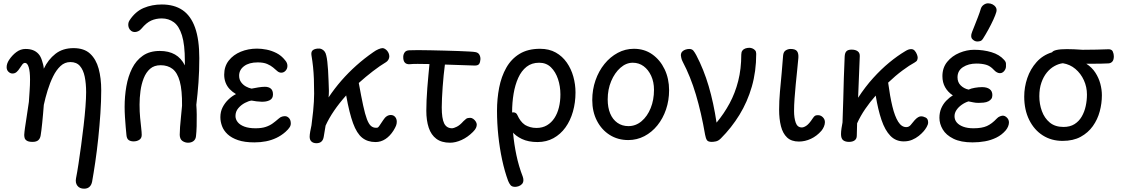

<svg xmlns="http://www.w3.org/2000/svg" viewBox="-20 -843 6758 1157"><path d="M487 294Q460 294 446.5 276.5Q433 259 438 232Q445 197 453 144.5Q461 92 469 32.5Q477 -27 484 -87Q491 -147 495 -199.5Q499 -252 499 -287Q499 -340 490.5 -381Q482 -422 461.5 -445.5Q441 -469 404 -469Q370 -469 344.5 -445Q319 -421 300 -382.5Q281 -344 267 -298.5Q253 -253 244 -211Q242 -184 239.5 -156.5Q237 -129 234.5 -103.5Q232 -78 229.5 -58.5Q227 -39 225 -27Q222 -8 210.5 2Q199 12 176 12Q153 12 142 5Q131 -2 128.5 -11.5Q126 -21 126 -30Q127 -48 130.5 -72.5Q134 -97 140 -135Q146 -173 154 -229Q156 -262 158.5 -296Q161 -330 161 -364Q161 -412 153 -438Q145 -464 131 -464Q122 -464 114.5 -454.5Q107 -445 99 -432Q91 -419 80.5 -409.5Q70 -400 55 -400Q42 -400 31 -410.5Q20 -421 20 -438Q20 -459 34 -481Q53 -510 78.5 -529Q104 -548 134 -548Q159 -548 178 -541Q197 -534 211.5 -518.5Q226 -503 234 -475Q237 -465 240 -454Q243 -443 244 -429Q270 -484 314 -518.5Q358 -553 423 -553Q487 -553 523 -519.5Q559 -486 574.5 -429Q590 -372 590 -299Q590 -235 585 -160Q580 -85 572 -9Q564 67 554 134.5Q544 202 535 252Q531 272 519 283Q507 294 487 294Z M1113 17Q1095 17 1079.5 6.5Q1064 -4 1063 -30Q1063 -50 1065 -77.5Q1067 -105 1070.5 -138Q1074 -171 1077 -206Q1078 -299 1063.5 -352Q1049 -405 1020 -427.5Q991 -450 948 -450Q909 -450 884.5 -428.5Q860 -407 846 -371.5Q832 -336 826.5 -294.5Q821 -253 821 -213Q821 -169 824.5 -133Q828 -97 831 -71Q834 -45 834 -30Q834 -10 819.5 -0.5Q805 9 785 9Q767 9 755.5 1Q744 -7 742 -29Q740 -49 737.5 -77.5Q735 -106 733 -138Q731 -170 731 -199Q731 -263 741.5 -323Q752 -383 776 -431Q800 -479 841 -507.5Q882 -536 943 -536Q997 -536 1034.5 -514.5Q1072 -493 1094 -449Q1094 -455 1094 -461.5Q1094 -468 1094 -474Q1094 -574 1076.5 -630Q1059 -686 1027.5 -709Q996 -732 955 -732Q920 -732 891 -719Q862 -706 833 -671Q823 -659 812 -654.5Q801 -650 793 -650Q780 -650 770.5 -657Q761 -664 756.5 -675Q752 -686 753 -698.5Q754 -711 761 -721Q796 -774 846 -795Q896 -816 955 -816Q1030 -816 1080 -782Q1130 -748 1155.5 -676.5Q1181 -605 1181 -493Q1181 -414 1176 -345.5Q1171 -277 1163 -211Q1165 -188 1165.5 -153Q1166 -118 1165 -82.5Q1164 -47 1161 -22Q1159 -3 1146 7Q1133 17 1113 17Z M1513 15Q1454 15 1414.5 1.5Q1375 -12 1351.5 -34Q1328 -56 1318 -83Q1308 -110 1308 -137Q1308 -170 1321.5 -196.5Q1335 -223 1356.5 -243.5Q1378 -264 1402 -276Q1380 -289 1364 -306Q1348 -323 1339.5 -345Q1331 -367 1331 -393Q1331 -443 1358.5 -478Q1386 -513 1431 -531.5Q1476 -550 1529 -550Q1556 -550 1586.5 -544Q1617 -538 1646.5 -523Q1676 -508 1698 -480Q1706 -471 1709 -462.5Q1712 -454 1712 -446Q1712 -429 1701 -417Q1690 -405 1675 -405Q1662 -405 1651 -414.5Q1640 -424 1626 -436Q1612 -448 1590 -457.5Q1568 -467 1533 -467Q1481 -467 1451 -444.5Q1421 -422 1421 -387Q1421 -364 1433 -347.5Q1445 -331 1462.5 -321.5Q1480 -312 1496 -309Q1515 -313 1537.5 -316.5Q1560 -320 1576 -320Q1599 -320 1612 -309Q1625 -298 1625 -274Q1625 -249 1605 -239Q1585 -229 1555.5 -230Q1526 -231 1496 -237Q1479 -235 1456 -223Q1433 -211 1416 -191Q1399 -171 1399 -144Q1399 -124 1412.5 -107Q1426 -90 1453 -80Q1480 -70 1520 -70Q1556 -70 1580.5 -78Q1605 -86 1623.5 -99.5Q1642 -113 1659 -128Q1670 -138 1680 -140.5Q1690 -143 1697 -143Q1710 -143 1720.5 -132.5Q1731 -122 1732 -105Q1734 -90 1726 -77Q1718 -64 1700 -48Q1675 -26 1645.5 -12Q1616 2 1583 8.5Q1550 15 1513 15Z M1887 20Q1868 20 1857 10Q1846 0 1846 -19Q1846 -31 1849.5 -51Q1853 -71 1857 -88Q1864 -140 1867 -173Q1870 -206 1871.5 -230.5Q1873 -255 1873 -279Q1873 -329 1871.5 -367.5Q1870 -406 1866.5 -439.5Q1863 -473 1857 -509Q1854 -528 1862 -537.5Q1870 -547 1891 -550Q1906 -552 1917 -547.5Q1928 -543 1935.5 -533.5Q1943 -524 1946 -509Q1950 -494 1952.5 -471Q1955 -448 1957 -419Q1959 -390 1960 -354Q1962 -318 1962 -296Q1962 -274 1960 -256Q1996 -310 2037.5 -357.5Q2079 -405 2127 -448Q2175 -491 2230 -529Q2245 -540 2260.5 -546.5Q2276 -553 2285 -553Q2292 -553 2299.5 -548.5Q2307 -544 2313 -537Q2319 -530 2322.5 -521Q2326 -512 2326 -503Q2326 -493 2320.5 -483.5Q2315 -474 2307 -469Q2270 -447 2226.5 -413.5Q2183 -380 2142 -343Q2157 -260 2168.5 -207Q2180 -154 2191 -125Q2202 -96 2215 -84.5Q2228 -73 2246 -73Q2253 -73 2256.5 -74.5Q2260 -76 2266.5 -85.5Q2273 -95 2289 -119Q2299 -135 2310.5 -142.5Q2322 -150 2335 -150Q2351 -150 2361 -138.5Q2371 -127 2371 -109Q2371 -97 2366.5 -85.5Q2362 -74 2351 -56Q2330 -23 2302.5 -5Q2275 13 2243 13Q2195 13 2162.5 -13Q2130 -39 2107.5 -100.5Q2085 -162 2066 -268Q2024 -221 1993 -175.5Q1962 -130 1942 -86L1931 -20Q1928 0 1917 10Q1906 20 1887 20Z M2692 17Q2641 17 2609.5 -6.5Q2578 -30 2563.5 -73.5Q2549 -117 2549 -176Q2549 -204 2550.5 -239.5Q2552 -275 2555 -313Q2558 -351 2561.5 -388.5Q2565 -426 2568 -457Q2528 -458 2496.5 -458Q2465 -458 2448 -456Q2429 -455 2419 -466.5Q2409 -478 2410 -503Q2411 -517 2419 -528Q2427 -539 2446 -540Q2465 -541 2499 -541Q2533 -541 2575 -540Q2617 -539 2660.5 -538Q2704 -537 2742.5 -535.5Q2781 -534 2808.5 -532.5Q2836 -531 2845 -529Q2862 -526 2869 -513Q2876 -500 2875 -485Q2874 -468 2867.5 -458Q2861 -448 2841 -448Q2811 -449 2781 -450Q2751 -451 2721 -452Q2691 -453 2661 -454Q2657 -424 2653.5 -389Q2650 -354 2647.5 -319Q2645 -284 2643.5 -252Q2642 -220 2642 -196Q2642 -129 2656.5 -99.5Q2671 -70 2705 -70Q2713 -70 2732 -79Q2751 -88 2773 -113Q2781 -121 2789 -127Q2797 -133 2813 -133Q2823 -133 2832 -126.5Q2841 -120 2847 -110.5Q2853 -101 2853 -92Q2853 -83 2848.5 -72.5Q2844 -62 2830 -48Q2798 -16 2761.5 0.5Q2725 17 2692 17Z M3084 283Q3065 283 3056.5 272.5Q3048 262 3042 247Q3021 190 3006 120.5Q2991 51 2983 -24.5Q2975 -100 2975 -175Q2975 -248 2988 -315Q3001 -382 3031 -435Q3061 -488 3111 -518.5Q3161 -549 3234 -549Q3289 -549 3329 -526.5Q3369 -504 3395.5 -466Q3422 -428 3435 -381Q3448 -334 3448 -286Q3448 -225 3432.5 -170.5Q3417 -116 3387.5 -75Q3358 -34 3315.5 -10.5Q3273 13 3219 13Q3164 13 3125 -5.5Q3086 -24 3064.5 -52Q3043 -80 3038 -107Q3037 -111 3037 -115Q3037 -119 3037 -123Q3037 -140 3045.5 -153Q3054 -166 3073 -166Q3091 -166 3098 -149Q3106 -131 3117 -116Q3128 -101 3144 -90Q3158 -82 3175 -77Q3192 -72 3213 -72Q3249 -72 3276 -88Q3303 -104 3321 -131.5Q3339 -159 3348 -195.5Q3357 -232 3357 -274Q3357 -323 3342.5 -366.5Q3328 -410 3300 -437.5Q3272 -465 3229 -465Q3184 -465 3153 -440.5Q3122 -416 3103 -374Q3084 -332 3075 -278.5Q3066 -225 3066 -167Q3066 -107 3072 -40.5Q3078 26 3092 92.5Q3106 159 3130 221Q3134 232 3134 242Q3134 257 3125.5 266Q3117 275 3105.5 279Q3094 283 3084 283Z M4012 -299Q4012 -238 3993.5 -183.5Q3975 -129 3941.5 -87.5Q3908 -46 3863 -22.5Q3818 1 3766 1Q3703 1 3654 -30Q3605 -61 3577 -115.5Q3549 -170 3549 -240Q3549 -303 3568.5 -359Q3588 -415 3622.5 -457.5Q3657 -500 3702.5 -524.5Q3748 -549 3800 -549Q3863 -549 3910.5 -515.5Q3958 -482 3985 -425.5Q4012 -369 4012 -299ZM3642 -244Q3642 -195 3657 -159Q3672 -123 3700.5 -103Q3729 -83 3767 -83Q3811 -83 3846 -112.5Q3881 -142 3901 -191.5Q3921 -241 3921 -302Q3921 -349 3904 -386Q3887 -423 3858.5 -444Q3830 -465 3793 -465Q3753 -465 3718.5 -434.5Q3684 -404 3663 -354Q3642 -304 3642 -244Z M4269 12Q4247 12 4240 1.5Q4233 -9 4229 -31Q4206 -164 4173.5 -273Q4141 -382 4094 -471Q4088 -482 4085.5 -494Q4083 -506 4083 -509Q4083 -524 4091.5 -532.5Q4100 -541 4112 -544.5Q4124 -548 4133 -548Q4150 -548 4158.5 -537.5Q4167 -527 4176 -510Q4221 -424 4250.5 -324Q4280 -224 4298 -104Q4343 -158 4376.5 -220Q4410 -282 4428.5 -355Q4447 -428 4447 -514Q4447 -529 4453.5 -538Q4460 -547 4471.5 -551Q4483 -555 4496 -555Q4505 -555 4514.5 -551Q4524 -547 4530.5 -539.5Q4537 -532 4537 -519Q4537 -413 4510.5 -321Q4484 -229 4436 -151Q4388 -73 4324 -9Q4309 6 4294 9Q4279 12 4269 12Z M4794 10Q4749 10 4723 -14.5Q4697 -39 4686 -82.5Q4675 -126 4675 -182Q4675 -233 4680 -290.5Q4685 -348 4690.5 -404.5Q4696 -461 4699 -508Q4701 -531 4715 -539.5Q4729 -548 4744 -548Q4773 -548 4783 -534.5Q4793 -521 4791 -494Q4788 -458 4783.5 -417Q4779 -376 4775 -333Q4771 -290 4768 -249.5Q4765 -209 4765 -174Q4765 -133 4775 -104Q4785 -75 4812 -75Q4824 -75 4840 -86Q4856 -97 4877 -129Q4886 -143 4892.5 -146Q4899 -149 4909 -149Q4926 -149 4938.5 -136.5Q4951 -124 4951 -107Q4951 -94 4945 -80Q4939 -66 4930 -55Q4902 -23 4866.5 -6.5Q4831 10 4794 10Z M5096 12Q5074 12 5061 2Q5048 -8 5048 -35Q5048 -50 5051 -70.5Q5054 -91 5057 -105Q5060 -177 5061.5 -242.5Q5063 -308 5065 -372Q5067 -436 5070 -502Q5071 -524 5080.5 -534Q5090 -544 5112 -544Q5135 -544 5148.5 -534Q5162 -524 5161 -504Q5160 -473 5158.5 -441.5Q5157 -410 5156 -379Q5155 -348 5153.5 -316.5Q5152 -285 5151 -254Q5194 -320 5241.5 -372.5Q5289 -425 5338 -465.5Q5387 -506 5434 -534Q5445 -541 5453.5 -544Q5462 -547 5471 -547Q5484 -547 5492.5 -537Q5501 -527 5505.5 -515Q5510 -503 5510 -496Q5510 -489 5507 -481Q5504 -473 5491 -466Q5461 -450 5418.5 -418.5Q5376 -387 5332 -345Q5343 -262 5357.5 -202Q5372 -142 5392.5 -109.5Q5413 -77 5441 -77Q5457 -77 5467.5 -89.5Q5478 -102 5492 -119Q5503 -131 5512.5 -136.5Q5522 -142 5530 -142Q5544 -142 5558.5 -134.5Q5573 -127 5573 -105Q5573 -93 5564 -77.5Q5555 -62 5546 -52Q5534 -38 5516.5 -24Q5499 -10 5476.5 -0.5Q5454 9 5426 9Q5378 9 5345.5 -24.5Q5313 -58 5292 -120Q5271 -182 5257 -267Q5223 -229 5194 -186.5Q5165 -144 5145 -100L5143 -25Q5143 -7 5130.5 2.5Q5118 12 5096 12Z M5841 15Q5770 15 5725.5 -7Q5681 -29 5661 -63Q5641 -97 5641 -133Q5641 -165 5652 -190.5Q5663 -216 5681.5 -235.5Q5700 -255 5722 -268Q5692 -288 5675.5 -317Q5659 -346 5659 -384Q5659 -435 5688 -470.5Q5717 -506 5761.5 -524.5Q5806 -543 5850 -543Q5906 -543 5954.5 -528.5Q6003 -514 6031 -482Q6042 -470 6042 -459Q6042 -448 6042 -441Q6042 -433 6037 -423.5Q6032 -414 6024 -408Q6016 -402 6006 -402Q5997 -402 5987.5 -407Q5978 -412 5969 -422Q5947 -446 5921.5 -453Q5896 -460 5864 -460Q5816 -460 5783 -438.5Q5750 -417 5750 -377Q5750 -347 5769.5 -328Q5789 -309 5817 -303Q5831 -310 5854.5 -314Q5878 -318 5898 -318Q5927 -318 5943.5 -306Q5960 -294 5960 -270Q5960 -256 5954 -247.5Q5948 -239 5937 -233Q5924 -226 5906 -224.5Q5888 -223 5877 -223Q5858 -223 5843.5 -226.5Q5829 -230 5816 -232Q5794 -225 5774.5 -211Q5755 -197 5743.5 -179.5Q5732 -162 5732 -143Q5732 -121 5745.5 -105Q5759 -89 5784.5 -79.5Q5810 -70 5846 -70Q5897 -70 5927 -83.5Q5957 -97 5986 -128Q5995 -138 6006 -142Q6017 -146 6023 -146Q6036 -146 6048 -134Q6060 -122 6060 -105Q6060 -94 6055 -81.5Q6050 -69 6041 -58Q6017 -30 5984.5 -14Q5952 2 5915.5 8.5Q5879 15 5841 15Z M5869 -593Q5853 -593 5839.5 -607Q5826 -621 5838 -651Q5844 -666 5853.5 -690Q5863 -714 5873.5 -741Q5884 -768 5891 -792Q5896 -806 5908.5 -814.5Q5921 -823 5934 -823Q5949 -823 5961.5 -816.5Q5974 -810 5981 -798.5Q5988 -787 5984 -771Q5979 -753 5966 -724.5Q5953 -696 5936 -665Q5919 -634 5903 -609Q5897 -599 5888.5 -596Q5880 -593 5869 -593Z M6383 6Q6316 6 6264 -27Q6212 -60 6182 -120.5Q6152 -181 6152 -261Q6152 -318 6170.5 -372.5Q6189 -427 6226.5 -469Q6264 -511 6320 -528Q6325 -537 6347.5 -542Q6370 -547 6409 -547Q6424 -547 6452.5 -546Q6481 -545 6504 -543Q6554 -543 6588.5 -544Q6623 -545 6654 -546Q6679 -548 6685.5 -533Q6692 -518 6692 -504Q6692 -482 6683 -472Q6674 -462 6660 -461Q6641 -460 6617.5 -459.5Q6594 -459 6570 -459Q6546 -459 6526 -459Q6560 -437 6580.5 -405.5Q6601 -374 6610.5 -338.5Q6620 -303 6620 -269Q6620 -220 6607 -171.5Q6594 -123 6565.5 -83Q6537 -43 6492 -18.5Q6447 6 6383 6ZM6389 -78Q6428 -78 6455 -95Q6482 -112 6498.5 -140.5Q6515 -169 6522.5 -203.5Q6530 -238 6530 -273Q6530 -319 6511.5 -359.5Q6493 -400 6460.5 -427.5Q6428 -455 6385 -462Q6360 -459 6334.5 -445Q6309 -431 6288.5 -406Q6268 -381 6255.5 -345Q6243 -309 6243 -263Q6243 -216 6258.5 -173.5Q6274 -131 6306 -104.5Q6338 -78 6389 -78Z"/></svg>

Font: Playpen Sans
Style: Regular
Weight: 400
Designer: Laura Meseguer, Veronika Burian, José Scaglione, Kostas Bartsokas, Vera Evstafieva, Tom Grace, Yorlmar Campos
Foundry: TypeTogether
Version: Version 2.000